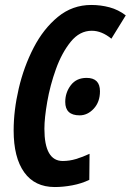

<svg xmlns="http://www.w3.org/2000/svg" viewBox="-20 -744 527 774"><path d="M340 -19 341 -124Q313 -111 286.5 -103Q260 -95 233 -95Q159 -95 159 -225Q159 -268 170.5 -334Q182 -400 205.5 -465.5Q229 -531 265 -575.5Q301 -620 350 -620Q390 -620 429 -588L487 -682Q457 -705 421.5 -714.5Q386 -724 348 -724Q272 -724 213.5 -676Q155 -628 115.5 -551.5Q76 -475 55.5 -387Q35 -299 35 -218Q35 -109 77.5 -49.5Q120 10 201 10Q235 10 272 3Q309 -4 340 -19ZM383 -376Q383 -430 329 -430Q288 -430 265.5 -400.5Q243 -371 243 -333Q243 -279 301 -279Q333 -279 358 -306Q383 -333 383 -376Z"/></svg>

Font: Noto Sans Display Condensed
Style: Bold Italic
Weight: 700
Width: 3
Designer: Monotype Design team
Foundry: Monotype Imaging Inc.
Version: 1.000